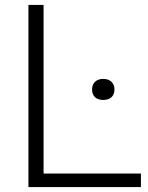

<svg xmlns="http://www.w3.org/2000/svg" viewBox="-20 -760 600 780"><path d="M95.5 0V-740H157V-55H552.5V0ZM354 -396.5Q354 -416 366.2 -427.8Q378.5 -439.5 399.5 -439.5Q420.5 -439.5 432.8 -427.8Q445 -416 445 -396.5Q445 -376.5 433 -365.2Q421 -354 399.5 -354Q378 -354 366 -365.2Q354 -376.5 354 -396.5Z"/></svg>

Font: Encode Sans Semi Expanded Light
Style: Regular
Weight: 300
Width: 6
Designer: Multiple Designers
Foundry: Impallari Type
Version: Version 2.000